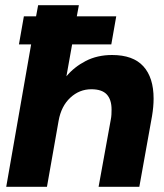

<svg xmlns="http://www.w3.org/2000/svg" viewBox="-20 -720 631 740"><path d="M4 0 100 -549H53L72 -657H119L127 -700H284L276 -657H428L409 -549H258L236 -426Q266 -462 310.5 -485Q355 -508 412 -508Q493 -508 532.5 -464.5Q572 -421 572 -340Q572 -309 566 -273L517 0H360L407 -259Q409 -269 409.5 -278.5Q410 -288 410 -298Q410 -336 391.5 -356Q373 -376 332 -376Q286 -376 251 -343.5Q216 -311 206 -255L161 0Z"/></svg>

Font: Rethink Sans ExtraBold
Style: Italic
Weight: 800
Italic angle: -10°
Designer: The Rethink Sans project authors (Hans Thiessen). DM Sans designed by Colophon Foundry.
Foundry: Rethink Communications LLC
Version: Version 1.001